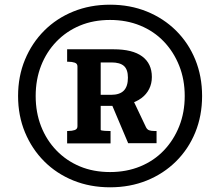

<svg xmlns="http://www.w3.org/2000/svg" viewBox="-20 -764 926 818"><path d="M449 -31Q519 -31 577.5 -55Q636 -79 678 -123Q720 -167 743.5 -226Q767 -285 767 -355Q767 -425 743.5 -484Q720 -543 678 -587Q636 -631 577.5 -655Q519 -679 449 -679Q378 -679 320.5 -655Q263 -631 220.5 -587Q178 -543 155 -484Q132 -425 132 -355Q132 -285 155 -226Q178 -167 220.5 -123Q263 -79 320.5 -55Q378 -31 449 -31ZM449 34Q364 34 292.5 5Q221 -24 168.5 -76.5Q116 -129 86.5 -200Q57 -271 57 -355Q57 -439 86.5 -510Q116 -581 168.5 -633.5Q221 -686 292.5 -715Q364 -744 449 -744Q534 -744 605.5 -715Q677 -686 730 -633.5Q783 -581 812 -510Q841 -439 841 -355Q841 -271 812 -200Q783 -129 730 -76.5Q677 -24 605.5 5Q534 34 449 34ZM266 -153V-206H271Q287 -206 298.5 -210Q310 -214 310 -226V-481Q310 -493 298.5 -497Q287 -501 271 -501H266V-554H464Q545 -554 586 -523.5Q627 -493 627 -436Q627 -408 615.5 -385Q604 -362 582.5 -346Q561 -330 530.5 -321.5Q500 -313 462 -313H409V-211Q409 -209 414 -208Q419 -207 427 -206.5Q435 -206 443 -206H451V-153ZM455 -498H409V-360H453Q490 -360 507.5 -378Q525 -396 525 -433Q525 -468 508 -483Q491 -498 455 -498ZM449 -336 536 -361 602 -222Q607 -212 615.5 -209Q624 -206 636 -206H647V-154H526Z"/></svg>

Font: Roboto Serif SemiBold
Style: Regular
Weight: 600
Designer: Greg Gazdowicz
Foundry: Commercial Type
Version: Version 1.008